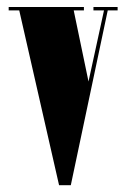

<svg xmlns="http://www.w3.org/2000/svg" viewBox="-20 -544 370 564"><path d="M153.5 0 36.5 -513.5H5.5V-523.5H226.5V-513.5H196.5L240 -304.5L285.5 -513.5H254.5V-523.5H325.5V-513.5H296.5L188 0Z"/></svg>

Font: Imbue 100pt Black
Style: Regular
Weight: 900
Designer: Tyler Finck
Foundry: Etcetera Type Company
Version: Version 1.102; ttfautohint (v1.8.3)